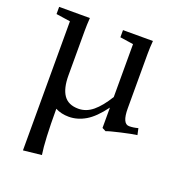

<svg xmlns="http://www.w3.org/2000/svg" viewBox="-124 -552 819 883"><g transform="rotate(20 285.5 -110.5)"><path d="M230 11.2Q192.9 11.2 164.1 -3.9Q164.1 151.9 174.8 218.8L85.4 228.5V-403.3L16.1 -413.6V-448.7H166.5Q164.1 -414.6 164.1 -383.8V-167.5Q164.1 -103.5 186.8 -71Q209.5 -38.6 258.8 -38.6Q296.9 -38.6 329.3 -65.4Q361.8 -92.3 394 -145V-403.8L328.6 -413.6V-448.7H475.1Q472.2 -416 472.2 -383.8V-118.2Q472.2 -43 505.9 -43Q527.3 -43 549.3 -49.3L556.2 -17.6Q531.7 -14.6 478.8 -2.4Q425.8 9.8 412.1 15.6L394 6.3V-93.3Q351.6 -35.6 311.8 -12.2Q272 11.2 230 11.2Z"/></g></svg>

Font: Elstob 8pt
Style: Regular
Weight: 400
Designer: Peter S. Baker
Version: Version 1.015